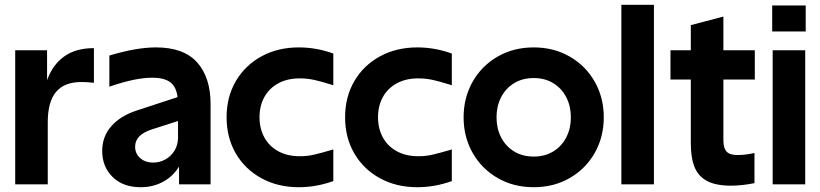

<svg xmlns="http://www.w3.org/2000/svg" viewBox="-20 -770 3427 802"><path d="M176.6 -560V-352.8L179.5 -350V0H43.5V-560ZM372.3 -568.9V-424.3Q341.6 -427.4 320 -427.4Q248.3 -427.4 213.9 -385.8Q179.5 -344.2 179.5 -259.9L151.7 -319.9Q160.3 -400.8 184.8 -455.1Q209.3 -509.4 255.5 -539.1Q301.7 -568.9 372.3 -568.9Z M748.6 -272.7 612.2 -228.7Q579.1 -217.8 561.7 -200.1Q544.4 -182.3 544.4 -157.1Q544.4 -128.7 565.4 -109.8Q586.5 -90.9 620 -90.9Q647.2 -90.9 671.1 -104.2Q694.9 -117.6 709.3 -141.3Q723.6 -165.1 723.6 -195V-334.6Q723.6 -394.1 698.9 -419.8Q674.3 -445.4 615.7 -445.4Q580.7 -445.4 537.1 -436.4Q493.4 -427.4 436.8 -407.9V-538Q549.6 -572 631.5 -572Q748.1 -572 803.9 -508.9Q859.6 -445.8 859.6 -335.6V0H727.9V-119L735.6 -180H755.4Q755.4 -124 731.4 -80.5Q707.4 -37 664.4 -12.5Q621.4 12 567.8 12Q493.5 12 450.2 -30.9Q406.9 -73.7 406.9 -139.4Q406.9 -199.5 444.7 -242.6Q482.4 -285.8 550.6 -308.2L748.6 -373.2Z M1366.6 -415.7Q1322.2 -429.6 1293 -436.1Q1263.8 -442.6 1232.3 -442.6Q1180.1 -442.6 1142 -421.7Q1104 -400.9 1084 -364.2Q1064 -327.5 1064 -280Q1064 -233.5 1084 -196.4Q1104 -159.4 1142.2 -138.4Q1180.3 -117.4 1232.3 -117.4Q1264.1 -117.4 1292.9 -124.2Q1321.7 -130.9 1367.1 -144.3L1372.3 -146V-13.6Q1301 12 1228.2 12Q1140.5 12 1072 -25.5Q1003.5 -63 965 -129Q926.5 -195 926.5 -280Q926.5 -365 965 -431Q1003.5 -497 1072 -534.5Q1140.5 -572 1228.2 -572Q1301 -572 1372.3 -546.4V-414Q1369.6 -415 1366.6 -415.7Z M1861.6 -415.7Q1817.2 -429.6 1788 -436.1Q1758.8 -442.6 1727.3 -442.6Q1675.1 -442.6 1637 -421.7Q1599 -400.9 1579 -364.2Q1559 -327.5 1559 -280Q1559 -233.5 1579 -196.4Q1599 -159.4 1637.2 -138.4Q1675.3 -117.4 1727.3 -117.4Q1759.1 -117.4 1787.9 -124.2Q1816.7 -130.9 1862.1 -144.3L1867.3 -146V-13.6Q1796 12 1723.2 12Q1635.5 12 1567 -25.5Q1498.5 -63 1460 -129Q1421.5 -195 1421.5 -280Q1421.5 -365 1460 -431Q1498.5 -497 1567 -534.5Q1635.5 -572 1723.2 -572Q1796 -572 1867.3 -546.4V-414Q1864.6 -415 1861.6 -415.7Z M2502 -280Q2502 -198 2464.4 -131.5Q2426.7 -65 2360.1 -26.5Q2293.4 12 2209.3 12Q2125.1 12 2058.5 -26.5Q1991.8 -65 1954.2 -131.5Q1916.5 -198 1916.5 -280Q1916.5 -362 1954.2 -428.5Q1991.8 -495 2058.5 -533.5Q2125.1 -572 2209.3 -572Q2293.4 -572 2360.1 -533.5Q2426.7 -495 2464.4 -428.5Q2502 -362 2502 -280ZM2209.3 -116Q2256.2 -116 2291.3 -137.6Q2326.4 -159.2 2345.5 -196.5Q2364.6 -233.8 2364.6 -280Q2364.6 -326.2 2345.5 -363.5Q2326.4 -400.8 2291.3 -422.4Q2256.2 -444 2209.3 -444Q2162.3 -444 2127.2 -422.4Q2092.1 -400.8 2073 -363.5Q2054 -326.2 2054 -280Q2054 -233.8 2073 -196.5Q2092.1 -159.2 2127.2 -137.6Q2162.3 -116 2209.3 -116Z M2575.5 -750H2711.5V0H2575.5Z M2865.6 -171.6V-665.1L3001.6 -700.8V-189.6Q3001.6 -162.8 3007.5 -148.7Q3013.3 -134.6 3026.5 -128.5Q3039.7 -122.4 3063.3 -122.4Q3092.1 -122.4 3131.5 -130.9V-5Q3078.2 5.6 3033.1 5.6Q2971.1 5.6 2934.3 -13.6Q2897.5 -32.7 2881.6 -71.3Q2865.6 -109.8 2865.6 -171.6ZM2780.6 -560H3132.9V-437.7H2780.6Z M3343.5 -560V0H3207.5V-560ZM3345.5 -747.2V-638.5H3205.5V-747.2Z"/></svg>

Font: TASA Explorer VF
Style: Regular
Weight: 400
Designer: Weizhong Zhang
Foundry: Local Remote
Version: Version 1.000;Glyphs 3.2 (3192)